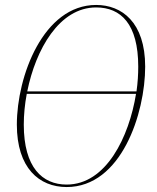

<svg xmlns="http://www.w3.org/2000/svg" viewBox="-20 -744 635 775"><path d="M249 11C470 11 566 -287 566 -475C566 -655 471 -724 368 -724C155 -724 48 -436 48 -241C48 -66 138 11 249 11ZM368 -714C468 -714 538 -647 538 -475C538 -444 536 -410 531 -375H90C124 -544 219 -714 368 -714ZM249 1C151 1 76 -68 76 -241C76 -280 80 -323 88 -365H529C501 -192 409 1 249 1Z"/></svg>

Font: Noto Serif Display Condensed Thin
Style: Italic
Weight: 100
Width: 3
Italic angle: -12°
Designer: Monotype Design Team
Foundry: Monotype Imaging Inc.
Version: Version 2.009